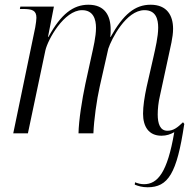

<svg xmlns="http://www.w3.org/2000/svg" viewBox="-20 -564 823 812"><path d="M604 228C691 228 728 170 759 -38C759 -39 760 -39 760 -39L754 -47C730 -24 713 -11 688 -11C657 -11 647 -41 647 -80C647 -103 650 -132 656 -157L693 -328C700 -362 712 -406 712 -442C712 -499 686 -544 617 -544C551 -544 502 -504 448 -408H446C448 -418 448 -429 448 -439C448 -497 424 -544 354 -544C290 -544 238 -505 185 -408H183L208 -536H66L64 -526H77C116 -526 134 -520 134 -489C134 -481 132 -465 129 -448L36 0H98L172 -351C182 -396 251 -521 327 -521C375 -521 386 -482 386 -446C386 -409 375 -364 366 -323L341 -209C327 -143 313 -55 312 0H375C377 -55 389 -142 402 -199L438 -358C451 -398 513 -521 591 -521C640 -521 649 -482 649 -447C649 -409 637 -359 629 -323L600 -196C591 -154 585 -115 585 -83C585 -30 608 10 663 10C684 10 701 4 717 -5C688 167 646 215 589 215C576 215 564 212 551 207L550 217C565 223 582 228 604 228Z"/></svg>

Font: Noto Serif Display SemiCondensed Light
Style: Italic
Weight: 300
Width: 4
Italic angle: -12°
Designer: Monotype Design Team
Foundry: Monotype Imaging Inc.
Version: Version 2.009